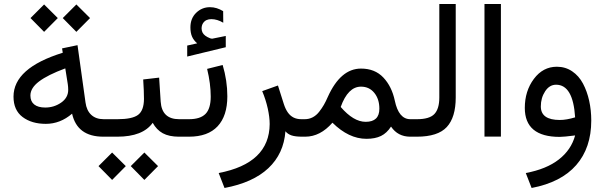

<svg xmlns="http://www.w3.org/2000/svg" viewBox="-20 -687 3040 965"><path d="M295.4 -596.2 363.8 -664.6 432.6 -596.2 363.8 -526.9ZM133.3 -596.2 201.7 -664.6 270.5 -596.2 201.7 -526.9ZM47.9 -201.2Q47.9 -345.2 295.4 -421.9L292 -443.8L369.6 -460L409.7 -172.4Q415 -131.8 438.5 -109.9Q461.9 -87.9 501.5 -87.9H516.6V0H499.5Q368.2 0 342.3 -115.7Q282.7 -64.5 210.4 -64.5Q139.2 -64.5 93.5 -98.9Q47.9 -133.3 47.9 -201.2ZM308.1 -343.3Q219.7 -310.5 176.3 -277.6Q132.8 -244.6 132.8 -207Q132.8 -177.2 152.1 -161.9Q171.4 -146.5 207.5 -146.5Q251.5 -146.5 287.1 -171.1Q322.8 -195.8 322.8 -235.4Q322.8 -250 320.8 -263.2Z M637.2 147.9 705.6 79.6 774.4 147.9 705.6 217.3ZM475.1 147.9 543.5 79.6 612.3 147.9 543.5 217.3ZM891.1 0H879.4Q829.6 0 798.1 -17.3Q766.6 -34.7 747.6 -69.8Q697.8 0 569.8 0H497.1V-87.9H570.8Q644.5 -87.9 673.8 -109.6Q703.1 -131.3 703.6 -189Q703.6 -229 699.7 -287.6L779.8 -296.9L787.6 -176.3Q793.5 -87.9 880.4 -87.9H891.1Z M1099.1 -360.4Q1122.6 -281.7 1122.6 -203.1Q1122.6 -104.5 1073.7 -52.2Q1024.9 0 929.7 0H871.6V-87.9H929.7Q986.8 -87.9 1012.9 -114.5Q1039.1 -141.1 1039.1 -201.7Q1039.1 -266.1 1021 -340.8ZM971.2 -469.2Q953.1 -484.4 945.1 -503.2Q937 -522 937 -549.3Q937 -594.7 966.1 -622.8Q995.1 -650.9 1035.2 -650.9Q1052.7 -650.9 1069.3 -645.8Q1085.9 -640.6 1101.6 -630.9L1102.1 -572.8Q1071.8 -590.8 1042 -590.8Q1028.8 -590.8 1018.3 -586.2Q1007.8 -581.5 1000.5 -570.6Q993.2 -559.6 993.2 -543Q993.7 -532.2 997.8 -523.7Q1002 -515.1 1011.5 -507.8Q1021 -500.5 1036.1 -494.6Q1039.1 -493.7 1041.3 -493.2Q1043.5 -492.7 1045.9 -492.7Q1046.4 -492.7 1047.1 -492.7Q1047.9 -492.7 1048.3 -492.9Q1048.8 -493.2 1049.8 -493.2Q1062 -495.6 1084.5 -500.2Q1106.9 -504.9 1114.7 -506.3V-449.7L920.9 -402.8V-458Z M1335.4 -63.5Q1335.4 -98.1 1325.7 -142.1Q1315.9 -186 1297.9 -229L1377 -257.3L1406.7 -163.6Q1415 -138.2 1426.8 -121.6Q1438.5 -105 1455.3 -96.4Q1472.2 -87.9 1494.6 -87.9H1513.7V0H1500Q1463.9 0 1444.8 -6.6Q1425.8 -13.2 1414.6 -27.3Q1406.2 85.4 1328.9 158.2Q1251.5 231 1108.4 257.8L1079.1 182.6Q1334 133.8 1335.4 -63.5Z M1692.4 -149.4Q1756.8 -74.7 1817.9 -74.7Q1886.7 -74.7 1886.7 -140.6Q1886.7 -189 1861.3 -220.2Q1835.9 -251.5 1794.4 -251.5Q1729 -251.5 1692.4 -149.4ZM1945.3 -50.8Q1924.3 -18.1 1895 -3.7Q1865.7 10.7 1821.8 10.7Q1732.9 10.7 1650.9 -70.3Q1589.4 0 1514.2 0H1493.7V-87.9H1511.7Q1533.2 -87.9 1551.5 -97.4Q1569.8 -106.9 1584 -125Q1598.1 -143.1 1607.9 -160.2Q1617.7 -177.2 1627.9 -200.7Q1691.9 -342.3 1794.4 -342.3Q1864.3 -342.3 1906.7 -297.4Q1949.2 -252.4 1964.4 -180.7Q1983.9 -87.9 2042.5 -87.9H2055.7V0H2042Q1979.5 0 1945.3 -50.8Z M2036.1 0V-87.9H2075.7Q2138.7 -87.9 2163.3 -114Q2188 -140.1 2188 -196.8V-667H2270.5V-197.3Q2270.5 -97.2 2225.6 -48.6Q2180.7 0 2075.2 0Z M2415 -667H2497.6V-0.5H2415Z M2870.6 -6.3Q2813 1 2793 1Q2617.7 1 2617.7 -144.5Q2617.7 -229.5 2663.3 -290.5Q2709 -351.6 2778.8 -351.6Q2821.8 -351.6 2855.7 -328.6Q2889.6 -305.7 2910.2 -266.8Q2930.7 -228 2941.2 -180.7Q2951.7 -133.3 2951.7 -81.1Q2951.7 56.2 2876 142.8Q2800.3 229.5 2651.9 257.8L2622.6 182.6Q2726.6 163.1 2788.8 114.5Q2851.1 65.9 2870.6 -6.3ZM2870.6 -97.2Q2860.4 -261.2 2774.9 -261.2Q2741.7 -261.2 2720 -228.3Q2698.2 -195.3 2698.2 -151.9Q2698.2 -84 2793.5 -84Q2827.1 -84 2870.6 -97.2Z"/></svg>

Font: Vazir WOL
Style: WOL
Weight: 400
Foundry: Based on Dejavu fonts, by Saber Rastikerdar
Version: Version 26.0.0